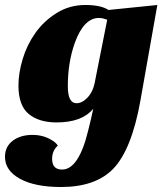

<svg xmlns="http://www.w3.org/2000/svg" viewBox="-54 -550 673 770"><path d="M381 -510 577 -530 509 -146Q474 50 400 127Q329 200 191 200Q86 200 26 167Q-34 134 -34 79Q-34 38 -3 14.5Q28 -9 76 -9Q118 -9 150 10Q169 20 178 34Q155 54 155 87Q155 130 195 130Q262 130 300 -28Q311 -71 320 -114Q275 -59 173 -59Q102 -59 61 -93Q20 -127 20 -207Q20 -257 37 -313.5Q54 -370 88 -418Q122 -466 173.5 -498Q225 -530 288 -530Q351 -530 381 -510ZM218 -204Q218 -136 253 -136Q277 -136 300 -162Q318 -183 325 -214L376 -471Q371 -472 366 -474Q356 -478 343 -478Q282 -478 246 -378Q218 -300 218 -204Z"/></svg>

Font: Sansita One
Style: Regular
Weight: 400
Version: Version 1.002